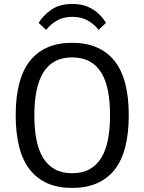

<svg xmlns="http://www.w3.org/2000/svg" viewBox="-20 -929 723 961"><path d="M58.6 -352.5Q58.6 -536.1 130.9 -625.5Q203.1 -714.8 340.8 -714.8Q479.5 -714.8 552 -625.5Q624.5 -536.1 624.5 -352.5Q624.5 -167 552 -77.6Q479.5 11.7 340.8 11.7Q203.1 11.7 130.9 -77.9Q58.6 -167.5 58.6 -352.5ZM151.9 -352.5Q151.9 -283.7 162.4 -230Q172.9 -176.3 195.8 -138.7Q218.8 -101.6 254.4 -81.8Q290 -62 340.8 -62Q392.1 -62 428 -81.8Q463.9 -101.6 486.8 -138.7Q509.8 -176.3 520.3 -230Q530.8 -283.7 530.8 -352.5Q530.8 -420.9 520.3 -474.6Q509.8 -528.3 486.8 -565.4Q463.9 -602.5 428 -622.1Q392.1 -641.6 340.8 -641.6Q290.5 -641.6 254.9 -622.1Q219.2 -602.5 196.3 -565.4Q173.8 -528.3 162.8 -474.6Q151.9 -420.9 151.9 -352.5ZM210.9 -779.3 173.3 -814.5Q194.8 -850.6 236.3 -879.9Q277.8 -909.2 342.3 -909.2Q387.7 -909.2 420.4 -894.8Q453.1 -880.4 475.3 -858.6Q497.6 -836.9 510.3 -814.5L473.6 -779.3Q454.1 -805.7 421.1 -825.2Q388.2 -844.7 342.3 -844.7Q296.9 -844.7 264.6 -825.9Q232.4 -807.1 210.9 -779.3Z"/></svg>

Font: Mako
Style: Regular
Weight: 400
Designer: vernon adams
Foundry: vernon adams
Version: Version 1.100; ttfautohint (v1.8.4.7-5d5b);gftools[0.9.33]